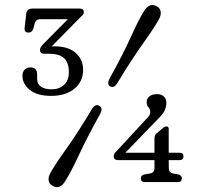

<svg xmlns="http://www.w3.org/2000/svg" viewBox="-20 -735 830 775"><path d="M603.5 -176.5Q603.5 -189 611.5 -196L637.5 -218Q644.5 -224.5 652 -224.5Q661 -224.5 661 -214V-118.5H704Q720.5 -118.5 720.5 -104.5Q720.5 -88.5 703.5 -88.5H661L661.5 -56Q661.5 -37.5 680 -34.5L699.5 -31Q714 -27 714 -15Q714 0 697 0H565.5Q548.5 0 548.5 -15Q548.5 -28 563 -31L584.5 -34.5Q603.5 -37.5 603.5 -56V-88.5H458Q439 -88.5 439 -104.5Q439 -115 451.5 -126L567 -251Q575.5 -259 581 -266.5Q586.5 -274 586.5 -281.5Q586.5 -294 579.2 -301.8Q572 -309.5 572 -323Q572 -336.5 582.8 -345.8Q593.5 -355 614 -355Q630.5 -355 641 -346Q651.5 -337 651.5 -320Q651.5 -304 644.5 -289Q637.5 -274 616.5 -253.5L486 -118.5H603.5ZM453.5 -399.5Q440 -377.5 424.5 -386.5Q410.5 -394.5 422 -417.5Q478.5 -519.5 508.5 -586.5Q538.5 -653.5 561 -690Q584.5 -726.5 614 -709Q627.5 -701 628.8 -686.2Q630 -671.5 620.5 -655.5Q600.5 -619.5 557 -559Q513.5 -498.5 453.5 -399.5ZM351.5 -295.5Q365.5 -317 381 -308Q396.5 -299 384.5 -276Q330.5 -178 298.5 -109.2Q266.5 -40.5 244 -5Q221.5 32.5 191.5 14.5Q177.5 6.5 176.2 -8.2Q175 -23 184.5 -39Q205 -75 249.8 -137.5Q294.5 -200 351.5 -295.5ZM315.5 -453Q315.5 -406 280.5 -377Q245.5 -348 186.5 -348Q130 -348 100.2 -372.2Q70.5 -396.5 70.5 -429Q70.5 -444.5 79.5 -453.8Q88.5 -463 102.5 -463Q130 -463 130 -433.5V-414Q130 -397 144.8 -385.8Q159.5 -374.5 189 -374.5Q218.5 -374.5 238.2 -392.2Q258 -410 258 -444Q258 -481.5 239 -499.8Q220 -518 177.5 -518H159.5Q141.5 -518 141.5 -533.5Q141.5 -540.5 145.2 -546Q149 -551.5 155 -557.5L254 -657.5H142.5Q124.5 -657.5 120 -640L115 -621Q110 -603.5 95 -603.5Q76.5 -603.5 79.5 -624L86 -680.5Q88.5 -700.5 112 -700.5H300.5Q318.5 -700.5 318.5 -686Q318.5 -680 313.8 -674.5Q309 -669 300.5 -661.5L188.5 -547.5Q194.5 -548 200 -548Q255.5 -548 285.5 -521.5Q315.5 -495 315.5 -453Z"/></svg>

Font: Fraunces 9pt S100 Light
Style: Regular
Weight: 300
Version: Version 1.000; ttfautohint (v1.8.3)